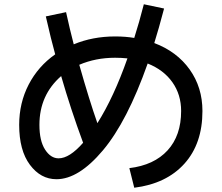

<svg xmlns="http://www.w3.org/2000/svg" viewBox="-20 -831 1040 901"><path d="M655 -811 750 -791Q725 -696 704 -629Q810 -589 870 -505Q930 -421 930 -310Q930 -157 845.5 -63Q761 31 610 50L587 -42Q703 -56 766.5 -125.5Q830 -195 830 -310Q830 -387 789 -445Q748 -503 673 -533Q577 -261 463 -125.5Q349 10 245 10Q171 10 120.5 -57.5Q70 -125 70 -245Q70 -348 114.5 -434Q159 -520 239 -576Q220 -644 195 -754L290 -774Q308 -692 326 -623Q415 -660 520 -660Q569 -660 610 -653Q633 -725 655 -811ZM578 -557Q550 -560 520 -560Q429 -560 352 -527Q399 -361 437 -253Q514 -375 578 -557ZM267 -474Q165 -385 165 -245Q165 -170 191.5 -129Q218 -88 255 -88Q306 -88 370 -161Q311 -321 267 -474Z"/></svg>

Font: M PLUS 1p Medium
Style: Regular
Weight: 500
Version: Version 1.062